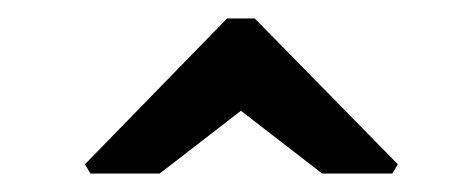

<svg xmlns="http://www.w3.org/2000/svg" viewBox="-20 -773 503 208"><path d="M78 -585 72 -595 226 -753H256L411 -595L405 -585H329L241 -653L153 -585Z"/></svg>

Font: Kreon Medium
Style: Regular
Weight: 500
Version: Version 2.002